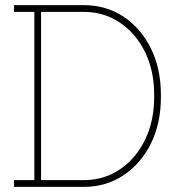

<svg xmlns="http://www.w3.org/2000/svg" viewBox="-20 -731 717 751"><path d="M307.1 0H34.7V-26.4H114.3V-684.6H34.7V-710.9H307.1Q394.5 -710.9 462.9 -666Q531.2 -620.6 570.3 -541.5Q609.4 -462.4 609.4 -359.9V-351.1Q609.4 -249 570.3 -169.4Q530.8 -90.3 462.6 -45.2Q394.5 0 307.1 0ZM307.1 -684.6H140.6V-26.4H307.1Q387.2 -26.4 449.2 -68.8Q511.7 -110.8 547.4 -184.3Q583 -257.8 583 -351.1V-361.3Q583 -454.6 547.4 -527.3Q511.7 -600.1 449.2 -642.3Q386.7 -684.6 307.1 -684.6Z"/></svg>

Font: Battambang Thin
Style: Regular
Weight: 100
Designer: Danh Hong
Version: Version 8.002; ttfautohint (v1.8.3)